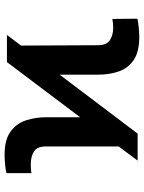

<svg xmlns="http://www.w3.org/2000/svg" viewBox="80 -673 602 802"><g transform="rotate(90 381.0 -272.0)"><path d="M126 0 170.4 -59.1 168.9 -379.9Q168.9 -417 147.2 -430.4Q125.5 -443.8 96.2 -443.8Q86.9 -443.8 77.1 -442.9Q67.4 -441.9 59.1 -440.4L58.1 -544.9Q72.3 -548.3 94.5 -550.5Q116.7 -552.7 135.3 -552.7Q196.8 -552.7 231 -529.3Q265.1 -505.9 278.6 -466.6Q292 -427.2 292 -379.9V-220.2L538.1 -545.9H650.9L591.8 -466.8V-162.6Q591.8 -126.5 612.5 -113Q633.3 -99.6 666 -99.6Q673.8 -99.6 683.8 -100.1Q693.8 -100.6 703.1 -102.5V2Q689 5.9 666.3 7.8Q643.6 9.8 627 9.8Q563 9.8 529.1 -15.4Q495.1 -40.5 482.4 -80.3Q469.7 -120.1 469.7 -163.6V-305.7L239.3 0Z"/></g></svg>

Font: Inter
Style: Bold
Weight: 700
Designer: Rasmus Andersson
Foundry: rsms
Version: Version 4.001;git-9221beed3